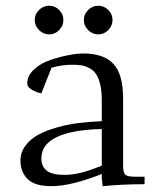

<svg xmlns="http://www.w3.org/2000/svg" viewBox="-20 -637 539 664"><path d="M50.8 -81.1Q50.8 -109.9 67.9 -133.1Q85 -156.2 112.5 -171.1Q140.1 -186 177.7 -196.5Q215.3 -207 253.2 -211.7Q291 -216.3 332 -217.8V-290Q332 -322.3 326.4 -345.2Q320.8 -368.2 312 -381.1Q303.2 -394 288.8 -401.6Q274.4 -409.2 260.7 -411.1Q247.1 -413.1 228 -413.1Q194.8 -413.1 158.2 -402.8L123 -314Q104 -317.9 89.1 -327.4Q74.2 -336.9 74.2 -348.1Q74.2 -375.5 97.7 -397Q121.1 -418.5 154.5 -429.7Q188 -440.9 217.8 -446.5Q247.6 -452.1 268.1 -452.1Q337.9 -452.1 371.8 -416.5Q405.8 -380.9 405.8 -294.9V-65.9Q405.8 -41 412.8 -33.4Q419.9 -25.9 444.8 -25.9H480V0Q404.8 0 335 6.8L332 -21V-35.2Q225.1 6.8 158.2 6.8Q99.6 6.8 75.2 -18.1Q50.8 -43 50.8 -81.1ZM115 -533Q100.1 -547.9 100.1 -567.9Q100.1 -587.9 115 -602.5Q129.9 -617.2 149.9 -617.2Q169.9 -617.2 184.6 -602.5Q199.2 -587.9 199.2 -567.9Q199.2 -547.9 184.6 -533Q169.9 -518.1 149.9 -518.1Q129.9 -518.1 115 -533ZM123 -88.9Q123 -61 141.8 -46.6Q160.6 -32.2 202.1 -32.2Q229.5 -32.2 257.1 -38.8Q284.7 -45.4 332 -64V-190.9Q123 -185.1 123 -88.9ZM284.9 -533Q270 -547.9 270 -567.9Q270 -587.9 284.9 -602.5Q299.8 -617.2 319.8 -617.2Q339.8 -617.2 354.5 -602.5Q369.1 -587.9 369.1 -567.9Q369.1 -547.9 354.5 -533Q339.8 -518.1 319.8 -518.1Q299.8 -518.1 284.9 -533Z"/></svg>

Font: Dihjauti S
Style: Regular
Weight: 400
Designer: T. Christopher White
Version: Version 3.0.0